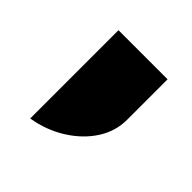

<svg xmlns="http://www.w3.org/2000/svg" viewBox="-90 -216 423 423"><g transform="rotate(45 121.5 -4.5)"><path d="M54 133V-142H207V-16Q207 20 187 51Q167 82 132 104Q97 126 54 133Z"/></g></svg>

Font: Orbitron Black
Style: Regular
Weight: 900
Designer: Matt McInerney
Foundry: The League of Moveable Type
Version: Version 2.001